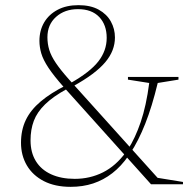

<svg xmlns="http://www.w3.org/2000/svg" viewBox="-20 -715 736 745"><path d="M263 -380 240 -370Q186 -340.5 155 -310.2Q124 -280 111.2 -246Q98.5 -212 98.5 -170.5Q98.5 -123.5 119 -90Q139.5 -56.5 178.2 -38.8Q217 -21 270 -21Q329 -21 379.5 -46.2Q430 -71.5 468.5 -124.5L476.5 -135.5Q504.5 -178.5 526 -241.5Q547.5 -304.5 559 -393L476.5 -406V-416.5H672.5V-406L592 -393Q570 -301.5 543.5 -234.8Q517 -168 486.5 -122L478.5 -110.5Q450 -69.5 415.8 -43Q381.5 -16.5 341.5 -3.2Q301.5 10 254 10Q193.5 10 150.2 -12.2Q107 -34.5 84.2 -73.2Q61.5 -112 61.5 -161Q61.5 -210.5 80.2 -249.5Q99 -288.5 137.8 -321.2Q176.5 -354 236.5 -384L254.5 -393Q329.5 -435.5 361.8 -477Q394 -518.5 394 -568Q394 -618.5 365 -649Q336 -679.5 282.5 -679.5Q231 -679.5 197.5 -649.5Q164 -619.5 164 -570.5Q164 -545 171.2 -521.2Q178.5 -497.5 196.8 -470.5Q215 -443.5 247.5 -407L591.5 -25L690 -9V0H566L227.5 -377Q188.5 -421 168 -452Q147.5 -483 140.2 -507.8Q133 -532.5 133 -556.5Q133 -596.5 151.2 -627.8Q169.5 -659 203.5 -677Q237.5 -695 284.5 -695Q331.5 -695 363 -677.5Q394.5 -660 410.2 -631.5Q426 -603 426 -569.5Q426 -544.5 417 -520.8Q408 -497 388.8 -474Q369.5 -451 338.5 -427.8Q307.5 -404.5 263 -380Z"/></svg>

Font: Newsreader 36pt ExtraLight
Style: Regular
Weight: 250
Designer: Hugues Gentile
Foundry: Production Type
Version: Version 1.003